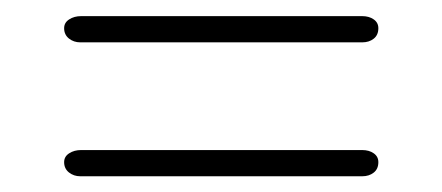

<svg xmlns="http://www.w3.org/2000/svg" viewBox="-20 -462 548 238"><path d="M59.5 -427Q59.5 -434 65.8 -438Q72 -442 80.5 -442H429Q437.5 -442 443.2 -438Q449 -434 449 -427Q449 -418.5 443.2 -414Q437.5 -409.5 429 -409.5H79.5Q71.5 -409.5 65.5 -414.2Q59.5 -419 59.5 -427ZM59.5 -261Q59.5 -268 65.8 -272Q72 -276 80.5 -276H429Q437.5 -276 443.2 -272Q449 -268 449 -261Q449 -252.5 443.2 -248Q437.5 -243.5 429 -243.5H79.5Q71.5 -243.5 65.5 -248.2Q59.5 -253 59.5 -261Z"/></svg>

Font: Fraunces 72pt S100 Thin
Style: Regular
Weight: 100
Version: Version 1.000; ttfautohint (v1.8.3)